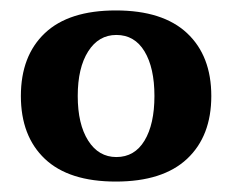

<svg xmlns="http://www.w3.org/2000/svg" viewBox="-20 -730 445 368"><path d="M20 -546Q20 -623 66 -666.5Q112 -710 202 -710Q292 -710 338.5 -666.5Q385 -623 385 -546Q385 -469 338.5 -425.5Q292 -382 202 -382Q112 -382 66 -425.5Q20 -469 20 -546ZM276 -546Q276 -600 257 -631.5Q238 -663 203 -663Q169 -663 149 -631.5Q129 -600 129 -546Q129 -492 149 -460.5Q169 -429 203 -429Q238 -429 257 -460.5Q276 -492 276 -546Z"/></svg>

Font: Trirong Bold
Style: Regular
Weight: 700
Designer: Katatrad Team
Foundry: CadsonDemak
Version: Version 1.000